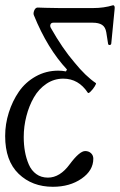

<svg xmlns="http://www.w3.org/2000/svg" viewBox="-34 -445 460 737"><path d="M168.9 272Q89.4 272 37.6 222.2Q-14.2 172.4 -14.2 77.1Q-14.2 31.2 -0.2 -12.9Q13.7 -57.1 38.6 -93.3Q63.5 -129.4 103 -151.6Q142.6 -173.8 189.9 -173.8Q204.6 -173.8 219.2 -170.9L223.1 -178.2Q147.9 -258.8 96.2 -386.2Q92.8 -393.6 97.4 -404.8Q102.1 -416 110.8 -416Q115.7 -416 140.6 -415Q165.5 -414.1 191.9 -414.1H324.2Q364.3 -414.1 399.9 -424.8Q408.2 -424.8 405.8 -408.2L393.1 -277.8Q392.1 -272.5 387 -272.2Q381.8 -272 380.9 -276.9L374 -320.8Q370.6 -341.3 357.7 -349.6Q344.7 -357.9 321.8 -357.9H170.9Q162.6 -357.9 159.9 -351.6Q157.2 -345.2 161.1 -337.9Q206.1 -258.3 252 -205.1Q294.4 -152.8 334 -126Q336.4 -124.5 329.6 -113.5Q322.8 -102.5 314.2 -94Q305.7 -85.4 303.2 -88.9Q267.6 -143.1 209 -143.1Q173.3 -143.1 144 -123.3Q114.7 -103.5 96.2 -71.3Q77.6 -39.1 67.4 0.5Q57.1 40 57.1 81.1Q57.1 110.8 61.8 136.7Q66.4 162.6 76.4 186Q86.4 209.5 105.2 223.1Q124 236.8 149.9 236.8Q196.3 236.8 233.9 185.1Q271.5 134.8 293 134.8Q306.6 134.8 315.4 143.1Q324.2 151.4 324.2 164.1Q324.2 209.5 279.1 240.7Q233.9 272 168.9 272Z"/></svg>

Font: Junicode SmCond
Style: Italic
Weight: 400
Width: 4
Italic angle: -11°
Designer: Peter S. Baker
Version: Version 2.206